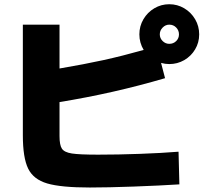

<svg xmlns="http://www.w3.org/2000/svg" viewBox="-20 -837 978 890"><path d="M85.9 -210V-722.7H255.9V-519.5Q371.1 -539.1 459 -558.3Q546.9 -577.6 646 -605.5Q626 -638.7 626 -677.7Q626 -715.8 644.8 -747.8Q663.6 -779.8 695.3 -798.6Q727.1 -817.4 764.6 -817.4Q802.2 -817.4 834 -798.6Q865.7 -779.8 884.5 -747.8Q903.3 -715.8 903.3 -677.7Q903.3 -639.6 884.5 -608.2Q865.7 -576.7 834 -558.3Q802.2 -540 764.6 -540Q745.6 -540 726.6 -545.4L745.1 -474.6Q507.8 -404.8 255.9 -363.8V-206.1Q255.9 -164.6 267.1 -147.7Q278.3 -130.9 313.2 -125.5Q348.1 -120.1 434.6 -120.1Q527.3 -120.1 628.4 -123.8Q729.5 -127.4 807.6 -133.8L811.5 17.6Q721.2 23.4 600.1 27.8Q479 32.2 396.5 32.2Q263.2 32.2 199 13.4Q134.8 -5.4 110.4 -55.7Q85.9 -106 85.9 -210ZM809.6 -677.7Q809.6 -696.3 796.6 -709.5Q783.7 -722.7 764.6 -722.7Q747.1 -722.7 733.9 -709.2Q720.7 -695.8 720.7 -677.7Q720.7 -659.7 733.9 -646.7Q747.1 -633.8 764.6 -633.8Q783.7 -633.8 796.6 -646.5Q809.6 -659.2 809.6 -677.7Z"/></svg>

Font: Pretendard JP Black
Style: Regular
Weight: 900
Designer: Base glyphs from Inter by Rasmus Andersson; Hangeul glyphs from Noto Sans CJK(Source Han Sans) by Jang Soo-young and Kan
Foundry: Kil Hyung-jin
Version: Version 1.309